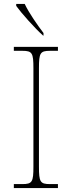

<svg xmlns="http://www.w3.org/2000/svg" viewBox="-20 -951 365 971"><path d="M198 -771H200V-784C171 -822 126 -886 105 -931H62V-921C87 -886 157 -807 198 -771ZM50 0H273V-20H233C183 -20 177 -31 177 -108V-606C177 -683 183 -694 233 -694H273V-714H50V-694H93C143 -694 149 -683 149 -606V-108C149 -31 143 -20 93 -20H50Z"/></svg>

Font: Noto Serif Malayalam Thin
Style: Regular
Weight: 100
Designer: Indian type Foundry, Jelle Bosma, Monotype Design Team
Foundry: Monotype Imaging Inc.
Version: Version 2.104